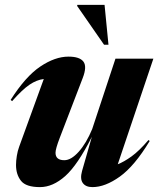

<svg xmlns="http://www.w3.org/2000/svg" viewBox="-20 -752 647 785"><path d="M315.5 -53 355.5 -192.5Q297.5 -77.5 246.8 -32.2Q196 13 143.5 13Q86 13 65.8 -12.8Q45.5 -38.5 45.5 -77.5Q45.5 -94.5 48.8 -114.8Q52 -135 58.5 -152.5L159 -429Q130 -425.5 100.8 -405.8Q71.5 -386 29.5 -338.5L23.5 -343.5Q84 -439 144.5 -479.8Q205 -520.5 260 -520.5Q305.5 -520.5 321 -500.2Q336.5 -480 318 -432.5L224.5 -189Q207 -143.5 207 -127.5Q207 -97 243 -97Q271 -97 302 -131.8Q333 -166.5 357 -224.5L452 -512H607L461.5 -80.5Q486.5 -90 517.8 -112.5Q549 -135 587 -179.5L592 -175.5Q530 -73 470 -30Q410 13 358 13Q330.5 13 318.5 -3.8Q306.5 -20.5 315.5 -53ZM423.5 -569H405.5L295.5 -727.5L296 -732H407.5Z"/></svg>

Font: Newsreader 72pt
Style: Bold Italic
Weight: 700
Italic angle: -17°
Designer: Hugues Gentile
Foundry: Production Type
Version: Version 1.003; ttfautohint (v1.8.3)